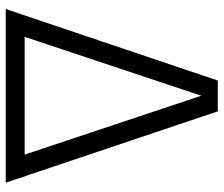

<svg xmlns="http://www.w3.org/2000/svg" viewBox="-75 -705 780 670"><g transform="rotate(90 315.0 -370.0)"><path d="M11.5 0 261 -740H368.5L617.5 0ZM108.5 -66H519.5L314 -682.5Z"/></g></svg>

Font: Encode Sans Semi Condensed
Style: Regular
Weight: 400
Width: 4
Designer: Multiple Designers
Foundry: Impallari Type
Version: Version 3.000; ttfautohint (v1.8.3) -l 8 -r 50 -G 200 -x 14 